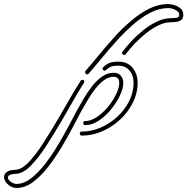

<svg xmlns="http://www.w3.org/2000/svg" viewBox="-319 -672 927 950"><path d="M112 -304Q107 -304 103.5 -310Q100 -316 104 -321Q134 -355 169.5 -398.5Q205 -442 245 -486.5Q285 -531 329 -568.5Q373 -606 419 -629Q465 -652 513 -652Q525 -652 542.5 -647Q560 -642 574 -630.5Q588 -619 588 -599Q588 -581 578 -573.5Q568 -566 554 -564Q540 -562 527 -562Q497 -562 465 -546.5Q433 -531 403 -507Q373 -483 347 -455.5Q321 -428 303 -404Q300 -400 295 -400Q290 -400 286.5 -405Q283 -410 287 -416Q305 -440 331.5 -468.5Q358 -497 390.5 -523Q423 -549 458 -565.5Q493 -582 527 -582Q536 -582 552 -583.5Q568 -585 568 -599Q568 -613 549.5 -622.5Q531 -632 513 -632Q469 -632 424.5 -609Q380 -586 337.5 -548.5Q295 -511 256 -467.5Q217 -424 182.5 -382Q148 -340 120 -308Q117 -304 112 -304ZM86 -1Q76 -1 76 -11Q76 -21 86 -21Q133 -21 178.5 -40.5Q224 -60 261 -94Q298 -128 320 -171.5Q342 -215 342 -263Q342 -299 322 -323Q302 -347 266 -347Q241 -347 228.5 -341.5Q216 -336 205 -325Q202 -322 198 -322Q193 -322 189.5 -328Q186 -334 191 -339Q205 -353 221.5 -360Q238 -367 266 -367Q313 -367 337.5 -336Q362 -305 362 -263Q362 -211 338 -163.5Q314 -116 274.5 -79.5Q235 -43 186 -22Q137 -1 86 -1ZM-236 258Q-261 258 -280 240.5Q-299 223 -299 204Q-299 190 -286 179.5Q-273 169 -242 168Q-213 167 -179.5 133Q-146 99 -108.5 41.5Q-71 -16 -30 -86Q-8 -124 19.5 -172Q47 -220 78 -269Q82 -277 89 -277Q98 -277 98 -268Q98 -265 95 -260Q64 -211 36.5 -162Q9 -113 -13 -76Q-52 -9 -91 51Q-130 111 -167.5 149Q-205 187 -241 188Q-262 189 -271 194Q-280 199 -280 206Q-280 217 -265.5 227.5Q-251 238 -237 238Q-201 238 -165 210Q-129 182 -95 138Q-61 94 -31 43.5Q-1 -7 23 -52.5Q47 -98 63 -128Q77 -153 95.5 -184.5Q114 -216 136.5 -245Q159 -274 186 -293Q213 -312 243 -312Q266 -312 278.5 -298Q291 -284 291 -262Q291 -234 274 -198.5Q257 -163 229.5 -129.5Q202 -96 169 -74.5Q136 -53 103 -53Q93 -53 93 -63Q93 -73 103 -73Q130 -73 159.5 -92.5Q189 -112 214 -142Q239 -172 255 -204.5Q271 -237 271 -262Q271 -292 243 -292Q219 -292 196 -275.5Q173 -259 152.5 -232.5Q132 -206 114 -175.5Q96 -145 81 -118Q64 -86 39 -38.5Q14 9 -17 60.5Q-48 112 -83.5 157Q-119 202 -157.5 230Q-196 258 -236 258Z"/></svg>

Font: Neonderthaw
Style: Regular
Weight: 400
Designer: Robert E. Leuschke
Foundry: Robert E. Leuschke
Version: Version 1.010; ttfautohint (v1.8.3)